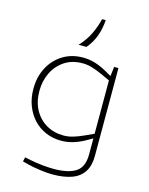

<svg xmlns="http://www.w3.org/2000/svg" viewBox="-137 -826 868 1120"><g transform="rotate(15 296.5 -266.0)"><path d="M290 209Q259 209 216 203Q173 197 141 189L106 180L112 154L147 161Q181 168 219.5 172Q258 176 290 176Q377 176 422.5 147Q468 118 468 41V-56L433 -36Q398 -16 362 -5Q326 6 289 6Q237 6 194 -13Q151 -32 120 -66Q89 -100 72 -145.5Q55 -191 55 -245Q55 -317 84.5 -373.5Q114 -430 167 -463Q220 -496 289 -496Q326 -496 362 -485Q398 -474 433 -454L470 -433L477 -490H503V41Q503 100 478.5 137.5Q454 175 406.5 192Q359 209 290 209ZM92 -243Q92 -177 118.5 -128.5Q145 -80 191 -53.5Q237 -27 295 -27Q323 -27 352 -35.5Q381 -44 418 -61L468 -84V-406L418 -429Q381 -446 352 -454.5Q323 -463 295 -463Q231 -463 185.5 -432.5Q140 -402 116 -352Q92 -302 92 -243ZM243 -561Q282 -602 304 -648Q326 -694 337 -741H359Q356 -692 340.5 -647Q325 -602 291 -561Z"/></g></svg>

Font: REM Thin
Style: Regular
Weight: 250
Designer: Octavio Pardo
Foundry: Ashler Design
Version: Version 1.005;gftools[0.9.28]